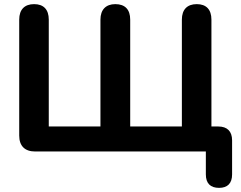

<svg xmlns="http://www.w3.org/2000/svg" viewBox="-20 -733 1165 929"><path d="M1040 176C1081 176 1103 154 1103 111V-54C1103 -97 1080 -121 1036 -121H1003V-638C1003 -687 978 -713 932 -713C886 -713 860 -687 860 -638V-121H610V-638C610 -687 585 -713 538 -713C493 -713 466 -687 466 -638V-121H216V-638C216 -687 191 -713 145 -713C99 -713 73 -687 73 -638V-77C73 -27 100 0 150 0H976V111C976 154 998 176 1040 176Z"/></svg>

Font: SN Pro
Style: Bold
Weight: 700
Designer: Tobias Whetton
Foundry: Supernotes
Version: Version 1.003;Glyphs 3.3 (3324)